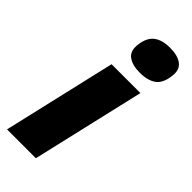

<svg xmlns="http://www.w3.org/2000/svg" viewBox="-235 -761 800 800"><g transform="rotate(45 165.5 -360.5)"><path d="M225 -558Q181 -558 156.5 -576Q132 -594 137 -634Q142 -680 168 -700.5Q194 -721 241 -721Q287 -721 311 -702.5Q335 -684 330 -646Q325 -597 298.5 -577.5Q272 -558 225 -558ZM287 -500 171 0H1L117 -500Z"/></g></svg>

Font: Work Sans
Style: Bold Italic
Weight: 700
Italic angle: -13°
Designer: Wei Huang
Foundry: Wei Huang
Version: Version 2.010; ttfautohint (v1.8.3)